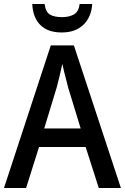

<svg xmlns="http://www.w3.org/2000/svg" viewBox="-20 -944 628 964"><path d="M476 0 410 -206H176L111 0H0L235 -716H351L587 0ZM322 -505Q319 -519 313 -541Q307 -563 301.5 -585.5Q296 -608 293 -623Q287 -594 279 -561.5Q271 -529 265 -506L202 -299H385ZM443 -924Q439 -859 399 -820Q359 -781 290 -781Q220 -781 182.5 -818.5Q145 -856 142 -924H204Q209 -884 230.5 -871Q252 -858 292 -858Q327 -858 351 -871.5Q375 -885 380 -924Z"/></svg>

Font: Noto Sans Georgian SemiCondensed Medium
Style: Regular
Weight: 500
Width: 4
Designer: Monotype Design Team, Akaki Razmadze
Foundry: Google LLC
Version: Version 2.005; ttfautohint (v1.8.4.7-5d5b)